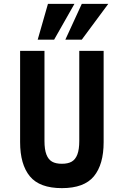

<svg xmlns="http://www.w3.org/2000/svg" viewBox="-20 -963 640 993"><path d="M390 -234V-700H516V-228Q516 -112.4 465.6 -51.2Q415.2 10 300 10Q184.8 10 134.4 -51.2Q84 -112.4 84 -228V-700H210V-234Q210 -189.8 220 -163.9Q230 -138 249.2 -127Q268.4 -116 300 -116Q331.6 -116 350.8 -127Q370 -138 380 -163.9Q390 -189.8 390 -234ZM365 -943 260 -758H175L228 -943ZM540 -943 403 -758H318L403 -943Z"/></svg>

Font: Fliege Mono Thin
Style: Regular
Weight: 100
Version: Version 0.020;Glyphs 3.3 (3306)